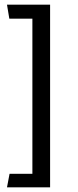

<svg xmlns="http://www.w3.org/2000/svg" viewBox="-20 -716 335 824"><path d="M195 -696H10L20 -636H119V30H21L10 88H195Z"/></svg>

Font: Catamaran Thin
Style: Regular
Weight: 400
Version: Version 2.000